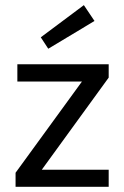

<svg xmlns="http://www.w3.org/2000/svg" viewBox="-20 -720 479 740"><path d="M344.2 -639.2 166 -532.2 137.2 -576.2 303.2 -700.2ZM46.9 -472.2H398.9V-420.9L141.1 -65.9H398.9V0H40V-54.2L295.9 -405.8H46.9Z"/></svg>

Font: Post Grotesk Regular
Style: Regular
Weight: 500
Version: 0.900; ttfautohint (v0.96) -l 8 -r 50 -G 200 -x 14 -w "gGD" 